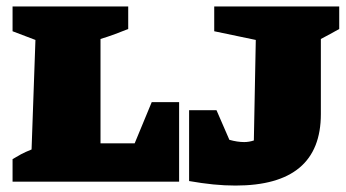

<svg xmlns="http://www.w3.org/2000/svg" viewBox="-20 -564 1074 596"><path d="M451 -247H536V0H19V-70Q32 -78 45 -85Q58 -92 78 -100L90 -440L19 -467V-544H378V-474Q361 -467 338 -458.5Q315 -450 292 -443V-119H398ZM567 -2V-222H652L692 -130Q717 -123 738 -123Q753 -123 768 -128L774 -440L645 -467V-544H1033V-474Q1020 -467 1005 -458.5Q990 -450 976 -443V-210Q976 12 711 12Q677 12 642 8.5Q607 5 567 -2Z"/></svg>

Font: Piazzolla SC Black
Style: Regular
Weight: 900
Designer: Juan Pablo del Peral
Foundry: Huerta Tipografica
Version: Version 1.330